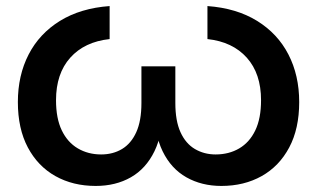

<svg xmlns="http://www.w3.org/2000/svg" viewBox="-20 -600 1047 634"><path d="M447 -381H559V-260Q559 -201 576 -163.5Q593 -126 623.5 -108Q654 -90 692 -90Q736 -90 770 -110Q804 -130 823 -169.5Q842 -209 842 -269Q842 -357 795 -409.5Q748 -462 665 -471V-580Q761 -573 829 -531Q897 -489 932.5 -420Q968 -351 968 -263Q968 -175 935 -113Q902 -51 844 -18.5Q786 14 711 14Q646 14 595.5 -14.5Q545 -43 517 -100.5Q489 -158 490 -243H517Q518 -158 490 -100.5Q462 -43 412 -14.5Q362 14 296 14Q221 14 163 -18.5Q105 -51 72 -113Q39 -175 39 -263Q39 -351 74.5 -420Q110 -489 178 -531Q246 -573 342 -580V-471Q259 -462 212 -409.5Q165 -357 165 -269Q165 -209 184 -169.5Q203 -130 237 -110Q271 -90 314 -90Q353 -90 383 -108Q413 -126 430 -163.5Q447 -201 447 -260Z"/></svg>

Font: Bounded
Style: Regular
Weight: 400
Designer: Vlad Churkin
Version: Version 1.0